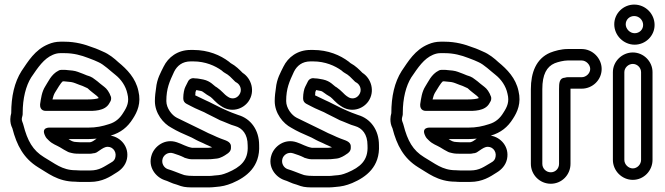

<svg xmlns="http://www.w3.org/2000/svg" viewBox="-20 -765 2901 838"><path d="M180 -281H364C386 -281 438 -279 457 -314C461 -321 465 -326 465 -334V-335C465 -338 465 -341 464 -343C457 -363 446 -378 435 -386L416 -401C409 -408 402 -412 396 -417C378 -432 367 -433 359 -436L342 -443C325 -449 314 -455 296 -457L275 -459C269 -460 265 -460 260 -460H247C243 -460 239 -459 236 -457C203 -441 189 -405 178 -389C162 -364 159 -336 155 -310C154 -300 157 -281 180 -281ZM209 -331C212 -343 215 -353 220 -361C232 -380 244 -402 254 -410H260C263 -410 267 -409 270 -409L290 -407C303 -405 312 -400 326 -395L340 -390C352 -385 362 -380 362 -380C369 -373 377 -367 383 -362L402 -347C405 -344 409 -341 411 -337C403 -333 382 -331 364 -331ZM315 -145C298 -145 290 -151 279 -158H364C377 -158 390 -159 402 -160C392 -154 385 -146 373 -144H331C330 -144 321 -145 315 -145ZM463 -173C507 -186 537 -210 560 -247C579 -276 597 -315 584 -368C572 -424 535 -462 496 -494C480 -509 456 -529 429 -540L411 -548C402 -552 394 -555 382 -559C351 -571 310 -583 262 -583H243C225 -583 207 -579 191 -572C132 -548 102 -496 74 -455C43 -406 29 -344 29 -271C27 -263 25 -254 25 -245C25 -231 27 -219 34 -205C53 -131 83 -74 146 -35C186 -12 231 28 309 28C316 29 325 29 331 29H373C427 29 461 6 489 -12C509 -24 528 -43 534 -71C545 -124 507 -166 463 -173ZM310 -22C251 -22 219 -52 172 -79C123 -109 100 -150 82 -220C80 -229 75 -236 75 -245C75 -252 79 -260 79 -267V-272C79 -336 93 -390 116 -427C146 -471 171 -509 211 -526C223 -531 233 -533 243 -533H262C301 -533 334 -524 365 -512C374 -508 382 -506 391 -502L409 -494C434 -483 461 -456 484 -438C508 -419 529 -390 536 -356C545 -321 535 -299 518 -273C503 -248 483 -231 455 -223C427 -214 401 -208 364 -208H199C199 -208 157 -212 177 -172C179 -168 181 -164 184 -161L193 -152C209 -136 227 -131 242 -122C254 -114 264 -109 277 -102C279 -101 281 -100 282 -100L294 -97C305 -94 321 -94 331 -94H373C378 -94 383 -95 387 -96C393 -96 398 -98 402 -100C417 -110 430 -120 441 -123C468 -130 489 -106 484 -81C482 -69 477 -62 464 -55C434 -38 415 -21 373 -21H331C327 -21 318 -22 310 -22Z M1024 -351C1013 -335 992 -330 974 -343C973 -344 972 -345 971 -345C961 -351 948 -369 926 -384C925 -384 925 -385 924 -385C914 -390 900 -411 867 -418C854 -420 844 -423 831 -423H830C818 -426 806 -420 801 -410L789 -386C784 -377 780 -355 780 -340V-334C780 -324 786 -316 794 -312C806 -306 818 -299 831 -293L858 -281C868 -277 874 -274 883 -269L921 -250C937 -241 945 -238 956 -234L973 -227C983 -222 996 -218 1006 -215C1038 -206 1061 -179 1061 -131V-130C1065 -64 1028 -35 974 -12C949 -2 943 -1 916 1C908 2 900 3 892 3H830C811 3 798 2 784 -1L767 -7C753 -12 735 -20 712 -27C697 -32 683 -51 690 -73C695 -89 714 -103 736 -96C752 -91 769 -85 783 -78C784 -77 786 -76 787 -76L801 -72C805 -71 811 -70 815 -70H890C896 -70 902 -70 908 -71L927 -73C943 -75 961 -86 969 -92C978 -97 988 -106 988 -119V-126C988 -149 960 -153 944 -160L927 -167C913 -174 902 -178 889 -184L871 -193C836 -210 786 -234 752 -251C730 -262 706 -293 706 -324C706 -379 720 -409 740 -452C753 -478 776 -497 812 -497H824C876 -497 919 -478 948 -457C953 -452 956 -450 961 -447C980 -437 989 -426 1006 -409C1008 -407 1010 -406 1012 -405C1030 -395 1038 -370 1024 -351ZM833 -362C833 -364 836 -370 837 -372C843 -371 849 -369 857 -368C867 -366 872 -357 899 -342C909 -335 921 -317 945 -302C988 -272 1040 -287 1065 -323C1095 -367 1077 -423 1039 -447C1025 -461 1010 -477 986 -490C982 -493 982 -494 979 -496C942 -524 889 -547 824 -547H812C755 -547 714 -515 694 -474C682 -449 665 -422 661 -379C659 -367 656 -344 656 -324C656 -271 692 -226 729 -207C752 -193 781 -180 807 -169C820 -164 833 -155 849 -148L867 -140C882 -132 895 -128 906 -122C901 -121 894 -120 890 -120H818C794 -124 774 -137 752 -144C699 -162 654 -126 642 -89C624 -36 660 8 698 21C713 25 728 35 752 41L769 47C787 53 808 53 830 53H892C902 53 911 52 921 51C948 49 967 45 994 34C1055 8 1116 -37 1111 -132C1111 -197 1075 -247 1020 -263C1011 -266 999 -271 993 -273L976 -280C964 -286 954 -289 945 -294L907 -313C898 -318 889 -322 878 -327L853 -339C846 -342 839 -346 832 -349C833 -353 833 -358 833 -362Z M1547 -351C1536 -335 1515 -330 1497 -343C1496 -344 1495 -345 1494 -345C1484 -351 1471 -369 1449 -384C1448 -384 1448 -385 1447 -385C1437 -390 1423 -411 1390 -418C1377 -420 1367 -423 1354 -423H1353C1341 -426 1329 -420 1324 -410L1312 -386C1307 -377 1303 -355 1303 -340V-334C1303 -324 1309 -316 1317 -312C1329 -306 1341 -299 1354 -293L1381 -281C1391 -277 1397 -274 1406 -269L1444 -250C1460 -241 1468 -238 1479 -234L1496 -227C1506 -222 1519 -218 1529 -215C1561 -206 1584 -179 1584 -131V-130C1588 -64 1551 -35 1497 -12C1472 -2 1466 -1 1439 1C1431 2 1423 3 1415 3H1353C1334 3 1321 2 1307 -1L1290 -7C1276 -12 1258 -20 1235 -27C1220 -32 1206 -51 1213 -73C1218 -89 1237 -103 1259 -96C1275 -91 1292 -85 1306 -78C1307 -77 1309 -76 1310 -76L1324 -72C1328 -71 1334 -70 1338 -70H1413C1419 -70 1425 -70 1431 -71L1450 -73C1466 -75 1484 -86 1492 -92C1501 -97 1511 -106 1511 -119V-126C1511 -149 1483 -153 1467 -160L1450 -167C1436 -174 1425 -178 1412 -184L1394 -193C1359 -210 1309 -234 1275 -251C1253 -262 1229 -293 1229 -324C1229 -379 1243 -409 1263 -452C1276 -478 1299 -497 1335 -497H1347C1399 -497 1442 -478 1471 -457C1476 -452 1479 -450 1484 -447C1503 -437 1512 -426 1529 -409C1531 -407 1533 -406 1535 -405C1553 -395 1561 -370 1547 -351ZM1356 -362C1356 -364 1359 -370 1360 -372C1366 -371 1372 -369 1380 -368C1390 -366 1395 -357 1422 -342C1432 -335 1444 -317 1468 -302C1511 -272 1563 -287 1588 -323C1618 -367 1600 -423 1562 -447C1548 -461 1533 -477 1509 -490C1505 -493 1505 -494 1502 -496C1465 -524 1412 -547 1347 -547H1335C1278 -547 1237 -515 1217 -474C1205 -449 1188 -422 1184 -379C1182 -367 1179 -344 1179 -324C1179 -271 1215 -226 1252 -207C1275 -193 1304 -180 1330 -169C1343 -164 1356 -155 1372 -148L1390 -140C1405 -132 1418 -128 1429 -122C1424 -121 1417 -120 1413 -120H1341C1317 -124 1297 -137 1275 -144C1222 -162 1177 -126 1165 -89C1147 -36 1183 8 1221 21C1236 25 1251 35 1275 41L1292 47C1310 53 1331 53 1353 53H1415C1425 53 1434 52 1444 51C1471 49 1490 45 1517 34C1578 8 1639 -37 1634 -132C1634 -197 1598 -247 1543 -263C1534 -266 1522 -271 1516 -273L1499 -280C1487 -286 1477 -289 1468 -294L1430 -313C1421 -318 1412 -322 1401 -327L1376 -339C1369 -342 1362 -346 1355 -349C1356 -353 1356 -358 1356 -362Z M1839 -281H2023C2045 -281 2097 -279 2116 -314C2120 -321 2124 -326 2124 -334V-335C2124 -338 2124 -341 2123 -343C2116 -363 2105 -378 2094 -386L2075 -401C2068 -408 2061 -412 2055 -417C2037 -432 2026 -433 2018 -436L2001 -443C1984 -449 1973 -455 1955 -457L1934 -459C1928 -460 1924 -460 1919 -460H1906C1902 -460 1898 -459 1895 -457C1862 -441 1848 -405 1837 -389C1821 -364 1818 -336 1814 -310C1813 -300 1816 -281 1839 -281ZM1868 -331C1871 -343 1874 -353 1879 -361C1891 -380 1903 -402 1913 -410H1919C1922 -410 1926 -409 1929 -409L1949 -407C1962 -405 1971 -400 1985 -395L1999 -390C2011 -385 2021 -380 2021 -380C2028 -373 2036 -367 2042 -362L2061 -347C2064 -344 2068 -341 2070 -337C2062 -333 2041 -331 2023 -331ZM1974 -145C1957 -145 1949 -151 1938 -158H2023C2036 -158 2049 -159 2061 -160C2051 -154 2044 -146 2032 -144H1990C1989 -144 1980 -145 1974 -145ZM2122 -173C2166 -186 2196 -210 2219 -247C2238 -276 2256 -315 2243 -368C2231 -424 2194 -462 2155 -494C2139 -509 2115 -529 2088 -540L2070 -548C2061 -552 2053 -555 2041 -559C2010 -571 1969 -583 1921 -583H1902C1884 -583 1866 -579 1850 -572C1791 -548 1761 -496 1733 -455C1702 -406 1688 -344 1688 -271C1686 -263 1684 -254 1684 -245C1684 -231 1686 -219 1693 -205C1712 -131 1742 -74 1805 -35C1845 -12 1890 28 1968 28C1975 29 1984 29 1990 29H2032C2086 29 2120 6 2148 -12C2168 -24 2187 -43 2193 -71C2204 -124 2166 -166 2122 -173ZM1969 -22C1910 -22 1878 -52 1831 -79C1782 -109 1759 -150 1741 -220C1739 -229 1734 -236 1734 -245C1734 -252 1738 -260 1738 -267V-272C1738 -336 1752 -390 1775 -427C1805 -471 1830 -509 1870 -526C1882 -531 1892 -533 1902 -533H1921C1960 -533 1993 -524 2024 -512C2033 -508 2041 -506 2050 -502L2068 -494C2093 -483 2120 -456 2143 -438C2167 -419 2188 -390 2195 -356C2204 -321 2194 -299 2177 -273C2162 -248 2142 -231 2114 -223C2086 -214 2060 -208 2023 -208H1858C1858 -208 1816 -212 1836 -172C1838 -168 1840 -164 1843 -161L1852 -152C1868 -136 1886 -131 1901 -122C1913 -114 1923 -109 1936 -102C1938 -101 1940 -100 1941 -100L1953 -97C1964 -94 1980 -94 1990 -94H2032C2037 -94 2042 -95 2046 -96C2052 -96 2057 -98 2061 -100C2076 -110 2089 -120 2100 -123C2127 -130 2148 -106 2143 -81C2141 -69 2136 -62 2123 -55C2093 -38 2074 -21 2032 -21H1990C1986 -21 1977 -22 1969 -22Z M2420 -50C2420 -29 2404 -13 2384 -13C2364 -13 2347 -29 2347 -50V-376C2347 -440 2366 -474 2401 -489C2416 -495 2441 -501 2457 -501H2519C2538 -501 2556 -483 2556 -464C2556 -445 2538 -428 2519 -428H2457C2453 -428 2449 -427 2446 -426C2421 -425 2420 -402 2420 -376ZM2470 -50V-376V-378H2519C2566 -378 2606 -416 2606 -464C2606 -511 2566 -551 2519 -551H2457C2430 -551 2401 -543 2381 -535C2320 -509 2297 -448 2297 -376V-50C2297 -2 2336 37 2384 37C2432 37 2470 -2 2470 -50Z M2705 -450C2705 -469 2722 -486 2742 -486C2762 -486 2778 -469 2778 -450V-67C2778 -47 2761 -30 2742 -30C2723 -30 2705 -47 2705 -67ZM2655 -450V-67C2655 -20 2694 20 2742 20C2790 20 2828 -20 2828 -67V-450C2828 -497 2789 -536 2742 -536C2695 -536 2655 -497 2655 -450ZM2711 -659C2711 -679 2727 -695 2748 -695C2770 -695 2787 -677 2787 -656C2787 -636 2771 -620 2750 -620C2729 -620 2711 -639 2711 -659ZM2661 -659C2661 -610 2702 -570 2750 -570C2797 -570 2837 -608 2837 -656C2837 -705 2797 -745 2748 -745C2701 -745 2661 -707 2661 -659Z"/></svg>

Font: Blanket
Style: BdOutline
Weight: 700
Foundry: Cannot Into Space Fonts
Version: Version 0.9